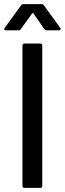

<svg xmlns="http://www.w3.org/2000/svg" viewBox="-27 -911 314 931"><path d="M82 -10V-690Q82 -700 92 -700H168Q178 -700 178 -690V-10Q178 0 168 0H92Q82 0 82 -10ZM-4 -776 75 -885Q79 -891 88 -891H173Q182 -891 186 -885L265 -776Q267 -774 267 -770Q267 -768 265 -766Q263 -764 259 -764H200Q192 -764 188 -770L135 -846Q134 -848 132 -848Q130 -848 129 -846L74 -770Q70 -764 62 -764H2Q-4 -764 -6 -767.5Q-8 -771 -4 -776Z"/></svg>

Font: Amber EN Medium
Style: Regular
Weight: 500
Designer: Jeremy Tribby
Foundry: Tribby Type Co.
Version: Version 1.403 November 24, 2021